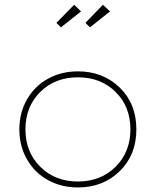

<svg xmlns="http://www.w3.org/2000/svg" viewBox="-20 -784 664 818"><path d="M312 14.6Q241.7 14.6 185.1 -16.4Q128.4 -47.4 95.5 -104.2Q62.5 -161.1 62.5 -232.9Q62.5 -304.7 95.5 -361.3Q128.4 -418 185.1 -449Q241.7 -480 312 -480Q418.9 -480 490 -410.9Q561 -341.8 561 -232.9Q561 -124 490 -54.7Q418.9 14.6 312 14.6ZM472.7 -392.1Q409.7 -454.6 312 -454.6Q214.4 -454.6 151.4 -392.1Q88.4 -329.6 88.4 -232.9Q88.4 -136.2 151.6 -73.5Q214.8 -10.7 312 -10.7Q409.2 -10.7 472.4 -73.5Q535.6 -136.2 535.6 -232.9Q535.6 -329.6 472.7 -392.1ZM343.8 -686.5 418.5 -763.7 448.7 -735.4 363.3 -667.5ZM220.2 -686.5 295.9 -763.7 325.2 -735.4 239.7 -667.5Z"/></svg>

Font: Spartan MB Thin
Style: Regular
Weight: 100
Designer: Matt Bailey, Mirko Velimirovic
Foundry: Matt Bailey
Version: Version 1.005